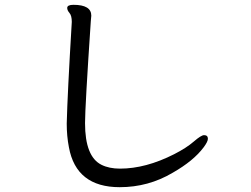

<svg xmlns="http://www.w3.org/2000/svg" viewBox="-20 -746 1040 797"><path d="M477 31Q296 31 266 -135Q257 -181 257 -233Q260 -355 278 -655Q278 -681 268.5 -692Q259 -703 259 -713Q259 -726 285 -726Q359 -726 359 -681L357 -659Q333 -301 333 -235Q333 -96 401 -62Q433 -46 478 -46Q585 -46 703 -106Q754 -132 784.5 -158.5Q815 -185 827 -185Q843 -185 843 -170Q843 -158 825 -134Q783 -78 697 -29Q596 31 477 31Z"/></svg>

Font: ToneOZ-Pinyin-WenKai-Medium
Style: Medium
Weight: 700
Designer: Fontworks Inc.
Foundry: ToneOZ
Version: Version 0.240331